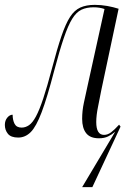

<svg xmlns="http://www.w3.org/2000/svg" viewBox="-21 -559 542 790"><path d="M453 -17Q439 -5 423.5 2.5Q408 10 386 10Q350 10 333.5 -11Q317 -32 317 -70Q317 -103 324 -135.5Q331 -168 340 -209L409 -522Q388 -529 365 -529Q335 -529 314 -519Q293 -509 276 -481.5Q259 -454 241.5 -402.5Q224 -351 202 -268Q173 -157 150.5 -97.5Q128 -38 105.5 -15.5Q83 7 54 7Q24 7 11.5 -8.5Q-1 -24 -1 -45Q-1 -63 9 -75Q19 -87 31 -87Q31 -65 39 -49.5Q47 -34 68 -34Q84 -34 98.5 -44Q113 -54 127 -80Q141 -106 157 -154Q173 -202 193 -278Q214 -358 231.5 -409.5Q249 -461 267 -489Q285 -517 309.5 -528Q334 -539 369 -539Q395 -539 420 -534.5Q445 -530 467 -523L396 -189Q390 -157 382.5 -120.5Q375 -84 375 -57Q375 -4 407 -4Q422 -4 436 -14.5Q450 -25 469 -46L475 -38L359 211H317Z"/></svg>

Font: Noto Serif Display ExtraCondensed Light
Style: Italic
Weight: 300
Width: 2
Italic angle: -12°
Designer: Monotype Design Team
Foundry: Monotype Imaging Inc.
Version: Version 2.009